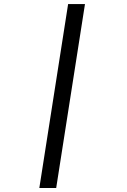

<svg xmlns="http://www.w3.org/2000/svg" viewBox="-20 -731 627 951"><path d="M258.3 200.2H174.8L317.4 -710.9H400.9Z"/></svg>

Font: Roboto Mono
Style: Bold Italic
Weight: 700
Designer: Google
Version: Version 2.000985; 2015; ttfautohint (v1.3)